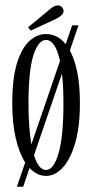

<svg xmlns="http://www.w3.org/2000/svg" viewBox="-20 -656 358 728"><path d="M44 52 75.5 -40Q53 -75 39.8 -131.5Q26.5 -188 26.5 -263.5Q26.5 -359 44.5 -416.8Q62.5 -474.5 91.8 -500.8Q121 -527 154.5 -527Q174.5 -527 193.8 -517.8Q213 -508.5 229 -488.5L253.5 -560H277.5L245 -464.5Q262.5 -432.5 272.8 -383Q283 -333.5 283 -263.5Q283 -176.5 265.5 -115.2Q248 -54 218.8 -21.5Q189.5 11 154.5 11Q120.5 11 92 -19L68 52ZM88 -263.5Q88 -215.5 91 -176.8Q94 -138 99 -108.5L207.5 -425Q190 -504.5 154.5 -504.5Q125 -504.5 106.5 -445.8Q88 -387 88 -263.5ZM154.5 -11.5Q183.5 -11.5 202 -74.5Q220.5 -137.5 220.5 -263.5Q220.5 -328 215 -377L109 -67.5Q126 -11.5 154.5 -11.5ZM96.5 -540 86.5 -552.5 170.5 -622Q186 -635.5 199.5 -635.5Q212 -635.5 218.5 -624Q221 -619.5 221 -614.5Q221 -605 211.8 -597Q202.5 -589 190.5 -583.5Z"/></svg>

Font: Imbue 50pt Light
Style: Regular
Weight: 300
Designer: Tyler Finck
Foundry: Etcetera Type Company
Version: Version 1.102; ttfautohint (v1.8.3)